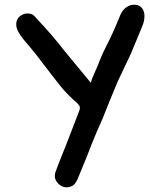

<svg xmlns="http://www.w3.org/2000/svg" viewBox="-20 -789 644 827"><path d="M369 -435Q369 -435 372 -434Q375 -449 386.5 -473.5Q398 -498 401 -506Q414 -543 438 -591Q467 -647 494 -714Q503 -738 515 -750Q540 -774 572 -767Q598 -759 602 -727Q604 -701 592 -674Q568 -615 543 -556Q493 -451 487 -438Q453 -357 421 -276Q396 -221 374 -166Q359 -125 318 -27Q314 -16 308 -6Q298 13 276.5 17Q255 21 238 8Q207 -16 220 -51Q239 -102 260 -153Q290 -230 320 -308Q325 -320 324 -327.5Q323 -335 313 -344Q269 -383 243 -415Q217 -447 137 -552Q110 -586 89 -610Q67 -635 55 -660Q42 -693 62 -716Q90 -740 121 -726Q129 -720 135 -712Q201 -643 260 -567Q272 -552 369 -435Z"/></svg>

Font: LXGW WenKai & Jojoba
Style: Regular
Weight: 400
Designer: LXGW / Fontworks Inc.
Foundry: LXGW / Fontworks Inc.
Version: Version 1.501;January 22, 2025;FontCreator 15.0.0.2927 64-bi